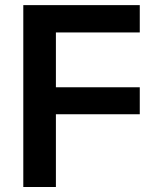

<svg xmlns="http://www.w3.org/2000/svg" viewBox="-20 -748 636 768"><path d="M73.2 0V-727.5H539.1V-618.2H203.6V-398.9H539.1V-291H203.6V0Z"/></svg>

Font: Inter-SemiBold
Style: Regular
Weight: 600
Designer: Rasmus Andersson
Foundry: rsms
Version: Version 4.000;git-a52131595